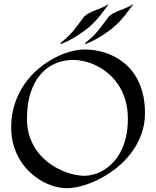

<svg xmlns="http://www.w3.org/2000/svg" viewBox="-20 -966 811 997"><path d="M732.9 -378.9Q732.9 -316.9 712.4 -264.2Q691.9 -211.4 658.2 -168Q624.5 -124.5 581.3 -91.1Q538.1 -57.6 492.9 -34.9Q447.8 -12.2 404.3 -0.5Q360.8 11.2 326.2 11.2Q296.9 11.2 264.2 2.2Q231.4 -6.8 199.5 -24.7Q167.5 -42.5 138.2 -69.1Q108.9 -95.7 86.7 -130.6Q64.5 -165.5 51.3 -208.7Q38.1 -252 38.1 -303.2Q38.1 -371.6 57.1 -428.2Q76.2 -484.9 107.7 -530Q139.2 -575.2 179.4 -608.9Q219.7 -642.6 262 -664.8Q304.2 -687 345.2 -698Q386.2 -709 418.9 -709Q453.6 -709 490.2 -701.7Q526.9 -694.3 561.8 -678.2Q596.7 -662.1 627.7 -636.5Q658.7 -610.8 682.1 -574.2Q705.6 -537.6 719.2 -489Q732.9 -440.4 732.9 -378.9ZM644 -349.1Q644 -402.8 630.9 -446.5Q617.7 -490.2 595.5 -524.2Q573.2 -558.1 544.2 -582.8Q515.1 -607.4 483.6 -623.5Q452.1 -639.6 419.9 -647.2Q387.7 -654.8 358.9 -654.8Q313 -654.8 270 -637.5Q227.1 -620.1 193.6 -583.3Q160.2 -546.4 140.1 -488.3Q120.1 -430.2 120.1 -349.1Q120.1 -294.9 135.7 -251.7Q151.4 -208.5 176.8 -175.8Q202.1 -143.1 234.1 -119.6Q266.1 -96.2 299.1 -81.5Q332 -66.9 363 -60.1Q394 -53.2 417 -53.2Q439.9 -53.2 465.6 -60.1Q491.2 -66.9 516.6 -81.8Q542 -96.7 564.9 -120.1Q587.9 -143.6 605.5 -176.3Q623 -209 633.5 -252Q644 -294.9 644 -349.1ZM545.9 -945.8Q532.7 -928.2 520.5 -912.1Q510.3 -898.4 499.5 -884.8Q488.8 -871.1 481.9 -863.8Q451.2 -830.1 418.5 -806.2Q385.7 -782.2 357.9 -766.6Q325.7 -748.5 294.9 -736.8Q294.4 -738.3 294.4 -739.7Q294.4 -742.7 294.9 -743.2Q319.8 -763.2 335.9 -779.3Q352.1 -795.4 364.7 -810.8Q377.4 -826.2 388.9 -842.3Q400.4 -858.4 416 -878.9Q427.7 -890.6 442.6 -898.2Q457.5 -905.8 474.6 -912.4Q491.7 -918.9 509.8 -926.5Q527.8 -934.1 545.9 -945.8ZM673.8 -945.8Q660.6 -928.2 648.4 -912.1Q638.2 -898.4 627.4 -884.8Q616.7 -871.1 609.9 -863.8Q579.1 -830.1 546.4 -806.2Q513.7 -782.2 485.8 -766.6Q453.6 -748.5 422.9 -736.8Q422.4 -738.3 422.4 -739.7Q422.4 -742.7 422.9 -743.2Q447.8 -763.2 463.9 -779.3Q480 -795.4 492.7 -810.8Q505.4 -826.2 516.8 -842.3Q528.3 -858.4 543.9 -878.9Q555.7 -890.6 570.8 -898.2Q585.9 -905.8 602.8 -912.4Q619.6 -918.9 637.7 -926.5Q655.8 -934.1 673.8 -945.8Z"/></svg>

Font: Quintessential
Style: Regular
Weight: 400
Designer: Astigmatic (AOETI)
Foundry: Astigmatic (AOETI)
Version: Version 1.000